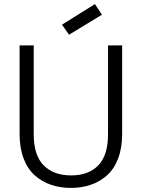

<svg xmlns="http://www.w3.org/2000/svg" viewBox="-20 -924 701 951"><path d="M77.1 -699.2H147V-258.8Q147 -154.8 196.3 -105Q245.6 -55.2 332 -55.2Q418.5 -55.2 466.8 -105Q515.1 -154.8 515.1 -258.8V-699.2H585V-259.8Q585 -191.4 565.2 -139.2Q545.4 -86.9 510.3 -55.7Q475.1 -24.4 429.9 -8.8Q384.8 6.8 331.1 6.8Q277.3 6.8 232.2 -8.8Q187 -24.4 151.9 -55.7Q116.7 -86.9 96.9 -139.2Q77.1 -191.4 77.1 -259.8ZM287.1 -801.8 450.2 -903.8 484.9 -851.1 321.8 -752Z"/></svg>

Font: PoppinsZ Light
Style: Regular
Weight: 300
Designer: Ninad Kale (Devanagari), Jonny Pinhorn (Latin)
Foundry: Indian Type Foundry
Version: Version 3.002;FEAKit 1.0